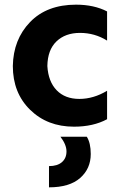

<svg xmlns="http://www.w3.org/2000/svg" viewBox="-20 -535 509 823"><path d="M369 125Q369 188 323.5 228Q278 268 190 268V177Q226 177 245.5 160Q265 143 265 114Q265 85 239 51H352Q369 78 369 125ZM297 8Q183 8 109 -64.5Q35 -137 35 -252Q37 -366 109 -440.5Q181 -515 306 -515Q383 -515 439 -486V-361Q386 -394 323 -394Q260 -394 222 -357.5Q184 -321 183 -252Q187 -185 223 -148Q259 -111 320 -111Q381 -111 439 -146V-24Q380 8 297 8Z"/></svg>

Font: Hind Mysuru
Style: Bold
Weight: 700
Designer: Manushi Parikh, Hitesh Malaviya
Foundry: Indian Type Foundry
Version: Version 0.703;PS 1.0;hotconv 1.0.86;makeotf.lib2.5.63406